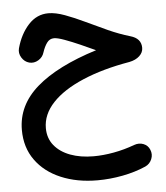

<svg xmlns="http://www.w3.org/2000/svg" viewBox="-54 -487 748 865"><g transform="rotate(-5 320.0 -54.5)"><path d="M196.8 -439.5Q229 -439.5 271 -424.1Q313 -408.7 360.4 -386Q407.7 -363.3 457.5 -340.8Q507.3 -318.4 555.7 -304.2Q604.5 -290.5 604.5 -247.6Q604.5 -226.6 587.4 -210.7Q570.3 -194.8 541.5 -189Q418.9 -168 328.9 -129.6Q238.8 -91.3 189.7 -39.1Q140.6 13.2 140.6 75.2Q140.6 121.1 167 153.6Q193.4 186 239.3 203.1Q285.2 220.2 344.2 220.2Q387.7 220.2 435.8 211.4Q483.9 202.6 529.8 185.5Q552.7 177.2 573 185.3Q593.3 193.4 601.1 213.4Q609.9 234.4 601.3 255.6Q592.8 276.9 571.8 286.6Q523.9 307.6 466.6 318.6Q409.2 329.6 353 329.6Q259.8 329.6 187.3 298.8Q114.7 268.1 73.5 210.7Q32.2 153.3 32.2 74.2Q32.2 -37.6 125.2 -118.4Q218.3 -199.2 396.5 -254.9Q365.2 -269.5 328.1 -285.9Q291 -302.2 259.5 -313.7Q228 -325.2 212.4 -325.2Q192.4 -325.2 180.2 -308.3Q168 -291.5 159.7 -266.1Q153.3 -244.1 133.3 -232.2Q113.3 -220.2 91.8 -225.6Q70.3 -231.4 57.9 -251.7Q45.4 -272 51.3 -293.9Q68.8 -357.4 106.4 -398.4Q144 -439.5 196.8 -439.5Z"/></g></svg>

Font: Mikhak-FD SemiBold
Style: Regular
Weight: 600
Designer: Amin Abedi
Version: Version 3.2